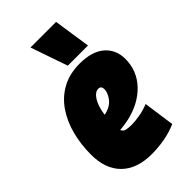

<svg xmlns="http://www.w3.org/2000/svg" viewBox="-242 -863 949 949"><g transform="rotate(-45 232.5 -388.5)"><path d="M401 -24Q360 -6 314 2Q268 10 225 10Q122 10 66 -45Q10 -100 10 -201Q10 -273 27 -337.5Q44 -402 78.5 -452Q113 -502 165.5 -530.5Q218 -559 288 -559Q375 -559 420 -519.5Q465 -480 465 -416Q465 -333 409 -274Q353 -215 260 -194Q227 -187 198 -185Q205 -170 219.5 -166.5Q234 -163 258 -163Q279 -163 310.5 -168Q342 -173 378 -187ZM266 -406Q243 -406 224 -376.5Q205 -347 197 -293Q207 -294 215 -297Q248 -307 266.5 -332.5Q285 -358 286 -382Q286 -406 266 -406ZM240 -593 173 -787H352L381 -593Z"/></g></svg>

Font: Georama SemiCondensed Black
Style: Italic
Weight: 900
Width: 4
Italic angle: -9°
Designer: Jean-Baptiste Levee
Foundry: Production Type
Version: Version 1.000